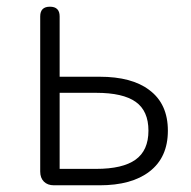

<svg xmlns="http://www.w3.org/2000/svg" viewBox="-20 -553 570 573"><path d="M141 0Q122 0 111 -11Q100 -22 100 -41V-504Q100 -533 129 -533Q158 -533 158 -504V-324H277Q374 -324 426 -284Q481 -243 481 -163Q481 -83 426 -41Q373 0 277 0H188ZM158 -49H267Q346 -49 384.5 -76.5Q423 -104 423 -163Q423 -222 385 -249Q347 -276 267 -276H212H158Z"/></svg>

Font: GenSenRounded TW L
Style: Regular
Weight: 300
Version: Version 1.501;PS 1;hotconv 16.6.51;makeotf.lib2.5.65220